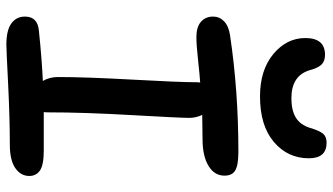

<svg xmlns="http://www.w3.org/2000/svg" viewBox="-238 -764 1031 594"><g transform="rotate(90 277.0 -466.5)"><path d="M277.8 -755.9Q196.3 -755.9 146.7 -797.1Q97.2 -838.4 97.2 -896Q97.2 -957 148.9 -957Q168 -957 178.7 -946.8Q189.5 -936.5 196.8 -909.2Q213.9 -853 283.2 -853Q320.8 -853 343.3 -866.7Q365.7 -880.4 375 -910.2Q383.8 -939.9 393.1 -950.9Q402.3 -961.9 420.9 -961.9Q469.2 -961.9 469.2 -907.2Q469.2 -841.8 418.7 -798.8Q368.2 -755.9 277.8 -755.9ZM118.2 28.8Q73.2 28.8 52 13.4Q30.8 -2 30.8 -28.8Q30.8 -67.9 74.2 -71.8Q168 -81.5 230 -84Q217.8 -104.5 217.8 -130.9Q217.8 -214.8 225.8 -360.8Q233.9 -506.8 233.9 -558.1Q233.9 -566.9 234.9 -570.8Q211.9 -569.3 165 -564.2Q118.2 -559.1 94.2 -559.1Q63 -559.1 46.9 -573.2Q30.8 -587.4 30.8 -610.8Q30.8 -630.4 45.2 -644.5Q59.6 -658.7 87.9 -663.1Q260.7 -689 449.2 -689Q490.2 -689 506.6 -679.4Q522.9 -669.9 522.9 -646Q522.9 -614.7 492.4 -596.4Q461.9 -578.1 410.2 -578.1Q395.5 -578.1 370.4 -577.6Q345.2 -577.1 335 -577.1Q344.2 -557.6 344.2 -537.1Q344.2 -509.8 335.7 -360.8Q327.1 -211.9 327.1 -99.1Q327.1 -89.8 326.2 -86.9H445.8Q489.7 -86.9 506.8 -75.2Q523.9 -63.5 523.9 -42Q523.9 -15.6 499.5 1.2Q475.1 18.1 426.8 18.1Q344.7 18.1 238.5 23.4Q132.3 28.8 118.2 28.8Z"/></g></svg>

Font: Shantell Sans Bouncy
Style: Regular
Weight: 500
Designer: Stephen Nixon, Anya Danilova, Shantell Martin
Foundry: Arrow Type
Version: Version 1.006;[9816181b4]